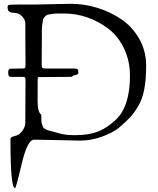

<svg xmlns="http://www.w3.org/2000/svg" viewBox="-20 -736 832 1009"><path d="M20 -700Q20 -709 28.5 -710.5Q37 -712 71 -712H158Q183 -712 250 -714Q317 -716 353 -716Q422 -716 491 -695Q560 -674 618 -634.5Q676 -595 712 -531.5Q748 -468 748 -390Q748 -320 738.5 -268.5Q729 -217 707 -179.5Q685 -142 663 -118.5Q641 -95 603 -63Q573 -39 516 -18Q459 3 399 3Q393 3 297 0.5Q201 -2 159 -2Q124 -2 94 125.5Q64 253 59 253Q35 253 35 -2Q35 -10 38.5 -13.5Q42 -17 53.5 -20Q65 -23 70 -25Q86 -32 99.5 -51.5Q113 -71 113 -90Q113 -136 113.5 -209.5Q114 -283 114 -316Q114 -325 111.5 -328.5Q109 -332 100 -332H35Q23 -332 23 -355Q23 -375 35 -375Q41 -375 56 -375.5Q71 -376 100 -376Q110 -376 112 -379Q114 -382 114 -393Q114 -420 113.5 -489Q113 -558 113 -615Q113 -632 96.5 -649.5Q80 -667 60 -668Q46 -669 39.5 -670Q33 -671 26.5 -676.5Q20 -682 20 -700ZM197 -133Q197 -114 197.5 -102Q198 -90 201.5 -80.5Q205 -71 207 -66.5Q209 -62 219 -57Q229 -52 235 -50.5Q241 -49 258.5 -44.5Q276 -40 288 -36Q323 -26 361 -26H381Q449 -26 497 -45.5Q545 -65 589 -107Q663 -178 663 -337Q663 -417 631.5 -482Q600 -547 549 -585.5Q498 -624 439 -644.5Q380 -665 320 -665Q293 -665 280.5 -665Q268 -665 251.5 -662.5Q235 -660 229.5 -658.5Q224 -657 216 -648.5Q208 -640 206.5 -634Q205 -628 202.5 -610.5Q200 -593 200 -580Q200 -567 200 -538Q200 -528 199.5 -476.5Q199 -425 199 -398Q199 -384 202 -380Q205 -376 220 -376H371Q385 -376 388.5 -371Q392 -366 392 -353Q392 -345 376 -341.5Q360 -338 360 -335Q360 -332 349 -332Q328 -332 275 -331.5Q222 -331 199 -331H189Q181 -331 179.5 -329Q178 -327 178 -319V-314Q178 -274 177.5 -210Q177 -146 197 -133Z"/></svg>

Font: OFL Sorts Mill Goudy TT
Style: Regular
Weight: 500
Version: Version 003.000